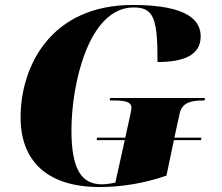

<svg xmlns="http://www.w3.org/2000/svg" viewBox="-20 -744 896 774"><path d="M382 10C469 10 562 -5 651 -36L681 -179H790L792 -189H683L704 -286C714 -332 753 -339 800 -339H805L806 -349H424L422 -339H438C483 -339 510 -334 510 -309C510 -305 508 -292 503 -271L485 -189H371L370 -179H483L445 -8C425 -3 400 -1 391 -1C306 -1 268 -65 268 -220C268 -397 334 -714 519 -714C601 -714 615 -668 615 -494C712 -494 789 -517 789 -597C789 -658 743 -724 515 -724C184 -724 63 -476 63 -271C63 -93 172 10 382 10Z"/></svg>

Font: Noto Serif Display Black
Style: Italic
Weight: 900
Italic angle: -12°
Designer: Monotype Design Team
Foundry: Monotype Imaging Inc.
Version: Version 2.009